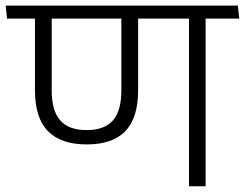

<svg xmlns="http://www.w3.org/2000/svg" viewBox="-41 -650 855 670"><path d="M676.5 -600.5H618.5V0H676.5ZM561.5 -585H794L789 -630.5H556.5ZM-16.5 -585H766.5L762 -630.5H-21ZM261.5 -146Q351.5 -146 396.2 -192.2Q441 -238.5 441 -335V-601H382.5V-334.5Q382.5 -263 352.8 -229.5Q323 -196 261 -196Q199.5 -196 169.5 -229.5Q139.5 -263 139.5 -334.5V-601H81V-335Q81 -238.5 126.5 -192.2Q172 -146 261.5 -146Z"/></svg>

Font: Anek Devanagari Light
Style: Regular
Weight: 300
Designer: Kailash Malviya (Devanagari) & Yesha Goshar (Latin)
Foundry: Ek Type
Version: Version 1.003